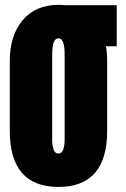

<svg xmlns="http://www.w3.org/2000/svg" viewBox="-20 -754 511 776"><path d="M216.3 1.5Q19.5 1.5 19.5 -225.6V-507.3Q19.5 -610.8 71.8 -672.6Q124 -734.4 216.3 -734.4Q230.5 -734.4 243.7 -732.9H451.7V-566.9H408.2Q413.1 -539.1 413.1 -507.3V-225.6Q413.1 1.5 216.3 1.5ZM216.3 -133.3Q229.5 -133.3 235.4 -149.2Q241.2 -165 241.2 -189.5V-535.2Q241.2 -599.1 216.3 -599.1Q190.9 -599.1 190.9 -535.2V-189.5Q190.9 -165 196.8 -149.2Q202.6 -133.3 216.3 -133.3Z"/></svg>

Font: webenart
Style: Regular
Weight: 400
Designer: Vernon Adams
Foundry: Vernon Adams
Version: Version 2.116; ttfautohint (v1.8.3)